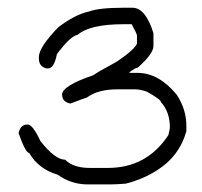

<svg xmlns="http://www.w3.org/2000/svg" viewBox="-20 -489 528 501"><path d="M302.2 -468.8H325.7Q359.9 -468.8 380.4 -402.3V-369.1Q380.4 -348.6 339.4 -312.5Q334 -312.5 317.9 -300.8V-298.8H339.4Q394 -298.8 440.9 -242.2Q466.3 -204.1 466.3 -160.2V-146.5Q448.2 -81.5 390.1 -44.9Q354 -21.5 308.1 -9.8Q281.7 -7.8 269 -7.8H208.5Q166 -7.8 130.4 -33.2Q80.6 -47.9 56.2 -89.8Q46.9 -89.8 28.8 -140.6V-142.6Q33.2 -164.1 52.2 -164.1Q65.4 -164.1 85.4 -121.1Q123.5 -72.3 149.9 -72.3Q171.4 -50.8 214.4 -50.8H261.2Q363.3 -50.8 419.4 -136.7Q423.3 -152.3 423.3 -156.2Q423.3 -196.8 399.9 -222.7Q399.9 -229.5 362.8 -250Q345.2 -255.9 333.5 -255.9H286.6Q235.4 -255.9 206.5 -234.4Q204.6 -234.4 163.6 -218.8Q142.1 -223.1 142.1 -242.2Q142.1 -265.1 224.1 -293Q230.5 -298.8 284.7 -328.1Q329.6 -358.4 337.4 -375V-396.5Q337.4 -400.4 323.7 -425.8H302.2Q214.8 -425.8 183.1 -398.4Q164.1 -395.5 128.4 -347.7Q121.6 -310.5 105 -310.5H101.1Q81.5 -315.4 81.5 -335.9V-341.8Q83 -367.2 132.3 -418Q175.8 -451.2 212.4 -459Q238.3 -468.8 302.2 -468.8Z"/></svg>

Font: CEF Fonts CJK
Style: Regular
Weight: 400
Designer: PartyBoss (派对大魔王)
Version: Release 2.25